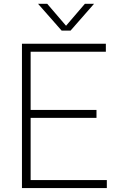

<svg xmlns="http://www.w3.org/2000/svg" viewBox="-20 -964 603 984"><path d="M137 -41H527.5V0H92.5V-740H522.5V-699H137V-400.5H474.5V-360H137ZM415 -944.5H462L341.5 -807H296L175 -944.5H222L318.5 -832Z"/></svg>

Font: Encode Sans ExtraLight
Style: Regular
Weight: 275
Designer: Multiple Designers
Foundry: Impallari Type
Version: Version 2.000